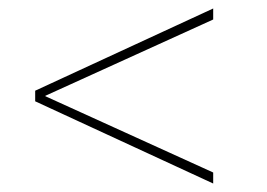

<svg xmlns="http://www.w3.org/2000/svg" viewBox="-20 -587 630 453"><path d="M483 -541 87 -361V-360L483 -180V-154L63 -348V-373L483 -567Z"/></svg>

Font: Hepta Slab ExtraLight
Style: Regular
Weight: 200
Designer: Michael LaGattuta
Foundry: Michael LaGattuta
Version: Version 1.100